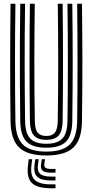

<svg xmlns="http://www.w3.org/2000/svg" viewBox="-20 -820 494 1024"><path d="M227.2 9.2Q127 9.2 82.4 -33Q37.8 -75.2 36.2 -174Q34.2 -322 34.2 -483.2Q34.2 -644.5 36.2 -800H62.2Q60 -648.2 60 -485.6Q60 -323 62.2 -174.2Q63.5 -87.2 101.8 -49.4Q140 -11.5 227.2 -11.5Q314 -11.5 352 -49.4Q390 -87.2 391.5 -174.2Q393.5 -322 393.5 -483.4Q393.5 -644.8 391.5 -800H417.2Q419.2 -648.5 419.4 -487.9Q419.5 -327.2 417.2 -174Q416 -75 371.4 -32.9Q326.8 9.2 227.2 9.2ZM227.2 -32.2Q153.5 -32.2 121.2 -65.1Q89 -98 88 -173.8Q86.8 -281.2 86.1 -381.2Q85.5 -481.2 86 -583.5Q86.5 -685.8 88 -800H113.8Q111.2 -632.2 111.5 -479.2Q111.8 -326.2 113.8 -174.8Q114.8 -109.5 140.9 -81.4Q167 -53.2 227.2 -53.2Q287 -53.2 313 -81.4Q339 -109.5 339.8 -174.8Q342 -325.2 342 -485Q342 -644.8 339.8 -800H365.5Q368 -629.5 367.8 -477.9Q367.5 -326.2 365.5 -173.8Q364.5 -98.2 332.6 -65.2Q300.8 -32.2 227.2 -32.2ZM227.2 -74Q181.5 -74 161 -97.2Q140.5 -120.5 139.5 -175.8Q137.5 -322.5 137.5 -483.6Q137.5 -644.8 139.5 -800H165.5Q163.5 -652.2 163.2 -495.5Q163 -338.8 165.8 -175.8Q166.2 -131 180.8 -112.9Q195.2 -94.8 227.2 -94.8Q258.5 -94.8 272.9 -112.9Q287.2 -131 288 -175.8Q290.5 -336 290.4 -491.1Q290.2 -646.2 288.2 -800H314Q316 -649.5 316 -487Q316 -324.5 314 -175.8Q313.2 -120.5 292.9 -97.2Q272.5 -74 227.2 -74ZM151.5 29.2 147.5 62.8Q141 116.5 165.4 139.9Q189.8 163.2 252.5 163.2H276V184H252.5Q178.5 184 149.9 155.9Q121.2 127.8 129.2 62.8L133.2 29.2ZM219.8 29.2 216.5 54.5Q214.8 68.8 222.9 74.9Q231 81 252.5 81H276V101H252.5Q219.8 101 207.4 90.1Q195 79.2 199.2 54.5L203.2 29.2ZM186.5 29.2 182.5 58.5Q177.8 92.5 194 107.1Q210.2 121.8 252.5 121.8H276V142.5H252.5Q199 142.5 178.5 123Q158 103.5 164.2 58.5L168.2 29.2Z"/></svg>

Font: Big Shoulders Inline Display ExtraBold
Style: Regular
Weight: 800
Designer: Patric King
Foundry: XO Type Co
Version: Version 1.000